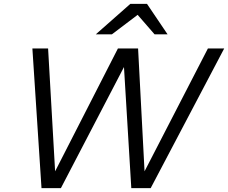

<svg xmlns="http://www.w3.org/2000/svg" viewBox="-20 -970 1176 990"><path d="M194 0 147 -720H228L266 -55H248L588 -720H692L727 -55H709L1052 -720H1136L757 0H657L618 -645H630L294 0ZM474 -793 652 -950H738L844 -793H777L658 -930H738L557 -793Z"/></svg>

Font: Instrument Sans
Style: Italic
Weight: 400
Italic angle: -13°
Designer: Rodrigo Fuenzalida
Foundry: fragTYPE
Version: Version 1.000;gftools[0.9.28]